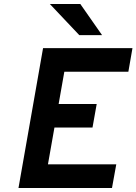

<svg xmlns="http://www.w3.org/2000/svg" viewBox="-20 -941 683 961"><path d="M72.5 0 195.5 -700H643L622.5 -582H302L273.5 -420.5H464L443 -302.5H252.5L220 -118.5H562L540.5 0ZM377 -765 229.5 -921H382L491 -765Z"/></svg>

Font: Overpass
Style: Bold Italic
Weight: 700
Italic angle: -10°
Designer: Delve Withrington, Dave Bailey, Thomas Jockin
Foundry: Delve Fonts LLC
Version: Version 4.000; ttfautohint (v1.8.3)